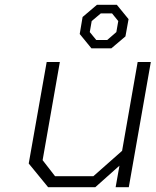

<svg xmlns="http://www.w3.org/2000/svg" viewBox="-20 -782 650 802"><path d="M362 -580 313 -640 325 -711 385 -762H468L517 -702L504 -630L445 -580ZM382 -615H428L466 -648L474 -694L448 -726H401L363 -694L355 -648ZM181 0 100 -99 175 -523H230L158 -113L210 -46H370L490 -152L555 -523H610L518 0H463L479 -90L378 0Z"/></svg>

Font: Tomorrow Light
Style: Italic
Weight: 300
Italic angle: -10°
Designer: Tony de Marco, Monica Rizzolli
Foundry: Just in Type
Version: Version 2.002